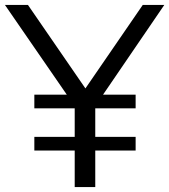

<svg xmlns="http://www.w3.org/2000/svg" viewBox="-24 -760 688 780"><path d="M279.5 0V-363L298 -302L-4 -740H89.5L338 -379H308L556 -740H643.5L344.5 -302L363 -362V0ZM115.5 -148.5V-204H527V-148.5ZM115.5 -320V-375.5H527V-320Z"/></svg>

Font: Encode Sans SemiExpanded
Style: Regular
Weight: 400
Width: 6
Designer: Multiple Designers
Foundry: Impallari Type
Version: Version 3.002